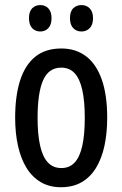

<svg xmlns="http://www.w3.org/2000/svg" viewBox="-20 -744 492 773"><path d="M411.6 -270Q411.6 -208.5 400.6 -157.2Q389.6 -106 366.9 -68.6Q344.2 -31.2 309.1 -10.7Q273.9 9.8 225.1 9.8Q179.2 9.8 144.5 -10.5Q109.9 -30.8 86.9 -67.9Q64 -105 52.5 -156.5Q41 -208 41 -270Q41 -357.4 60.8 -419.7Q80.6 -481.9 121.6 -515.4Q162.6 -548.8 227.1 -548.8Q285.6 -548.8 326.9 -517.1Q368.2 -485.4 389.9 -423.3Q411.6 -361.3 411.6 -270ZM131.3 -269.5Q131.3 -203.1 141.4 -158Q151.4 -112.8 172.6 -90.1Q193.8 -67.4 227.1 -67.4Q259.8 -67.4 280.5 -89.6Q301.3 -111.8 311.3 -157Q321.3 -202.1 321.3 -270Q321.3 -336.9 311.3 -381.8Q301.3 -426.8 280.5 -449.2Q259.8 -471.7 226.6 -471.7Q176.3 -471.7 153.8 -421.4Q131.3 -371.1 131.3 -269.5ZM96.7 -670.9Q96.7 -697.8 109.6 -710.7Q122.6 -723.6 142.1 -723.6Q162.1 -723.6 174.8 -710.2Q187.5 -696.8 187.5 -670.9Q187.5 -644.5 174.8 -630.9Q162.1 -617.2 142.1 -617.2Q122.6 -617.2 109.6 -630.6Q96.7 -644 96.7 -670.9ZM261.7 -670.9Q261.7 -697.8 274.9 -710.7Q288.1 -723.6 308.1 -723.6Q328.1 -723.6 341.3 -710.2Q354.5 -696.8 354.5 -670.9Q354.5 -644.5 341.3 -630.9Q328.1 -617.2 308.1 -617.2Q287.6 -617.2 274.7 -630.9Q261.7 -644.5 261.7 -670.9Z"/></svg>

Font: Open Sans Condensed Medium
Style: Regular
Weight: 500
Width: 3
Designer: Monotype Design Team
Foundry: Monotype Imaging Inc.
Version: Version 3.000